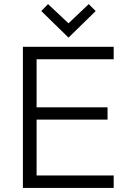

<svg xmlns="http://www.w3.org/2000/svg" viewBox="-20 -919 626 939"><path d="M92 0V-690H536V-629H159V-394H506V-334H159V-61H536V0ZM182 -865 215 -899 315 -805 414 -899 448 -865 315 -735Z"/></svg>

Font: Oxanium ExtraLight Light
Style: Regular
Weight: 300
Version: Version 2.000